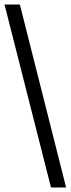

<svg xmlns="http://www.w3.org/2000/svg" viewBox="-33 -749 313 851"><path d="M-13 -729H55L260 82H193Z"/></svg>

Font: Mona Sans Condensed
Style: Regular
Weight: 400
Width: 3
Designer: Deni Anggara
Foundry: GitHub
Version: Version 2.000